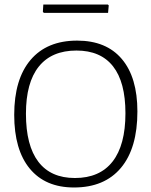

<svg xmlns="http://www.w3.org/2000/svg" viewBox="-20 -825 671 851"><path d="M589 -331Q589 -168 516 -81Q443 6 308 6Q181 6 112 -77.5Q43 -161 43 -316Q43 -474 115.5 -559.5Q188 -645 322 -645Q451 -645 520 -563.5Q589 -482 589 -331ZM95 -321Q95 -180 150 -108Q205 -36 312 -36Q422 -36 479 -109Q536 -182 536 -323Q536 -461 481 -531Q426 -601 319 -601Q209 -601 152 -530Q95 -459 95 -321ZM462 -801 459 -768H174L170 -773L172 -805H458Z"/></svg>

Font: Luna Sans Light
Style: Regular
Weight: 300
Designer: Juan Pablo del Peral
Foundry: Huerta Tipografica
Version: Version 2.001; ttfautohint (v1.5)